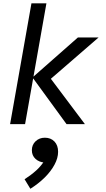

<svg xmlns="http://www.w3.org/2000/svg" viewBox="-20 -750 640 1160"><path d="M382 0 177.5 -280.5 178 -283.5 450.5 -523.5H575.5L255.5 -246.5L265.5 -303L493 0ZM41 0 170 -730H260.5L131.5 0ZM163.5 390.5 128.5 333Q167.5 308 198.8 279.8Q230 251.5 252.5 215V232.5Q217 230.5 194.8 210.2Q172.5 190 172.5 157.5Q172.5 125 195 103.5Q217.5 82 251 82Q287 82 309 105Q331 128 331 167Q331 205 309.2 245.2Q287.5 285.5 249.8 322.8Q212 360 163.5 390.5Z"/></svg>

Font: Google Sans Code
Style: Italic
Weight: 400
Italic angle: -10°
Monospace: yes
Designer: Google Sans Code Authors
Foundry: Google LLC
Version: Version 6.000